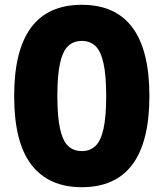

<svg xmlns="http://www.w3.org/2000/svg" viewBox="-20 -770 682 800"><path d="M39 -370Q39 -750 320.5 -750Q602.5 -750 602.5 -370Q602.5 10 320.5 10Q183.5 10 111.2 -83Q39 -176 39 -370ZM422.5 -369.5Q422.5 -456 411.2 -506.5Q400 -557 377.8 -578.2Q355.5 -599.5 321 -599.5Q286 -599.5 263.8 -578.2Q241.5 -557 230.2 -506.8Q219 -456.5 219 -370.5Q219 -284 230.2 -233.5Q241.5 -183 263.8 -161.8Q286 -140.5 321 -140.5Q355.5 -140.5 377.8 -161.8Q400 -183 411.2 -233.2Q422.5 -283.5 422.5 -369.5Z"/></svg>

Font: Encode Sans Semi Condensed ExBd
Style: Regular
Weight: 800
Width: 4
Designer: Multiple Designers
Foundry: Impallari Type
Version: Version 2.000